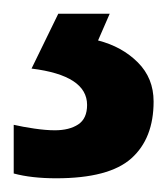

<svg xmlns="http://www.w3.org/2000/svg" viewBox="-35 -20 244 280"><path d="M189 128Q189 182 156.5 211Q124 240 47 240Q11 240 -15 233V162Q-2 165 15 167.5Q32 170 45 170Q66 170 79 161.5Q92 153 92 133Q92 90 11 80L50 0H125L108 39Q143 48 166 71Q189 94 189 128Z"/></svg>

Font: Noto Sans Tamil SemiCondensed SemiBold
Style: Regular
Weight: 600
Width: 4
Designer: Jelle Bosma - Monotype Design Team
Foundry: Monotype Imaging Inc.
Version: Version 2.004; ttfautohint (v1.8.4.7-5d5b)